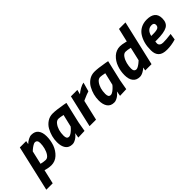

<svg xmlns="http://www.w3.org/2000/svg" viewBox="86 -1647 2804 2804"><g transform="rotate(-45 1487.5 -245.0)"><path d="M418 -512C399 -512 377 -506 353 -493C328 -480 308 -465 291 -448C291 -448 301 -500 301 -500C301 -500 170 -500 170 -500C170 -500 7 210 7 210C7 210 139 210 139 210C139 210 190 -10 190 -10C190 -10 210 -4 210 -4C210 -4 210 -4 210 -4C247 6 281 11 311 11C311 11 311 11 311 11C364 11 410 -7 449 -43C488 -79 517 -123 536 -176C554 -228 563 -282 563 -337C563 -392 551 -435 527 -466C503 -497 467 -512 418 -512C418 -512 418 -512 418 -512ZM376 -398C410 -398 427 -377 427 -334C427 -334 427 -334 427 -334C427 -302 423 -269 414 -234C405 -199 392 -169 374 -143C355 -116 334 -103 310 -103C285 -103 254 -108 215 -117C215 -117 263 -326 263 -326C263 -326 283 -344 283 -344C283 -344 283 -344 283 -344C296 -356 313 -368 332 -380C351 -392 365 -398 376 -398C376 -398 376 -398 376 -398Z M748 12C763 12 778 9 793 2C793 2 793 2 793 2C830 -13 862 -39 889 -76C889 -76 889 -76 889 -76C886 -65 882 -39 876 2C876 2 1009 -3 1009 -3C1009 -3 1036 -156 1036 -156C1036 -156 1111 -479 1111 -479C1111 -479 1065 -488 1065 -488C1065 -488 1065 -488 1065 -488C975 -504 907 -512 861 -512C861 -512 861 -512 861 -512C818 -512 779 -501 745 -478C711 -455 684 -426 665 -391C665 -391 665 -391 665 -391C626 -320 607 -247 607 -170C607 -170 607 -170 607 -170C607 -115 618 -71 641 -38C664 -5 699 12 748 12C748 12 748 12 748 12ZM865 -398C882 -398 913 -393 957 -384C957 -384 911 -191 911 -191C911 -191 891 -168 891 -168C891 -168 891 -168 891 -168C878 -153 861 -139 842 -124C822 -109 804 -102 789 -102C773 -102 761 -108 754 -119C747 -130 743 -147 743 -170C743 -170 743 -170 743 -170C743 -247 761 -310 798 -359C798 -359 798 -359 798 -359C817 -385 840 -398 865 -398C865 -398 865 -398 865 -398Z M1244 0C1244 0 1317 -315 1317 -315C1317 -315 1341 -326 1341 -326C1341 -326 1341 -326 1341 -326C1387 -347 1426 -362 1458 -372C1458 -372 1497 -512 1497 -512C1497 -512 1497 -512 1497 -512C1475 -509 1448 -499 1417 -482C1386 -464 1360 -446 1340 -428C1340 -428 1358 -500 1358 -500C1358 -500 1225 -500 1225 -500C1225 -500 1110 0 1110 0C1110 0 1244 0 1244 0Z M1610 12C1625 12 1640 9 1655 2C1655 2 1655 2 1655 2C1692 -13 1724 -39 1751 -76C1751 -76 1751 -76 1751 -76C1748 -65 1744 -39 1738 2C1738 2 1871 -3 1871 -3C1871 -3 1898 -156 1898 -156C1898 -156 1973 -479 1973 -479C1973 -479 1927 -488 1927 -488C1927 -488 1927 -488 1927 -488C1837 -504 1769 -512 1723 -512C1723 -512 1723 -512 1723 -512C1680 -512 1641 -501 1607 -478C1573 -455 1546 -426 1527 -391C1527 -391 1527 -391 1527 -391C1488 -320 1469 -247 1469 -170C1469 -170 1469 -170 1469 -170C1469 -115 1480 -71 1503 -38C1526 -5 1561 12 1610 12C1610 12 1610 12 1610 12ZM1727 -398C1744 -398 1775 -393 1819 -384C1819 -384 1773 -191 1773 -191C1773 -191 1753 -168 1753 -168C1753 -168 1753 -168 1753 -168C1740 -153 1723 -139 1704 -124C1684 -109 1666 -102 1651 -102C1635 -102 1623 -108 1616 -119C1609 -130 1605 -147 1605 -170C1605 -170 1605 -170 1605 -170C1605 -247 1623 -310 1660 -359C1660 -359 1660 -359 1660 -359C1679 -385 1702 -398 1727 -398C1727 -398 1727 -398 1727 -398Z M2141 12C2162 12 2186 5 2211 -9C2236 -22 2256 -37 2269 -52C2269 -52 2260 0 2260 0C2260 0 2390 0 2390 0C2390 0 2552 -700 2552 -700C2552 -700 2418 -700 2418 -700C2418 -700 2369 -490 2369 -490C2369 -490 2349 -495 2349 -495C2349 -495 2349 -495 2349 -495C2305 -506 2272 -511 2249 -511C2249 -511 2249 -511 2249 -511C2196 -511 2150 -493 2111 -458C2072 -422 2043 -378 2025 -327C2006 -276 1997 -222 1997 -165C1997 -108 2009 -65 2034 -34C2058 -3 2094 12 2141 12C2141 12 2141 12 2141 12ZM2297 -174C2297 -174 2277 -156 2277 -156C2277 -156 2277 -156 2277 -156C2264 -144 2248 -132 2229 -120C2210 -108 2195 -102 2184 -102C2184 -102 2184 -102 2184 -102C2150 -102 2133 -123 2133 -166C2133 -166 2133 -166 2133 -166C2133 -198 2137 -231 2146 -266C2155 -301 2168 -331 2187 -358C2205 -384 2226 -397 2251 -397C2275 -397 2306 -392 2345 -383C2345 -383 2297 -174 2297 -174Z M2660 -158C2660 -175 2661 -187 2663 -195C2663 -195 2698 -195 2698 -195C2698 -195 2698 -195 2698 -195C2797 -195 2868 -207 2911 -231C2954 -255 2975 -299 2975 -362C2975 -362 2975 -362 2975 -362C2975 -461 2917 -511 2800 -511C2800 -511 2800 -511 2800 -511C2753 -511 2712 -501 2676 -482C2639 -462 2611 -435 2590 -402C2569 -369 2553 -331 2542 -290C2531 -249 2526 -202 2526 -149C2526 -96 2540 -56 2568 -29C2595 -2 2639 12 2700 12C2761 12 2822 3 2884 -16C2884 -16 2899 -115 2899 -115C2899 -115 2873 -112 2873 -112C2873 -112 2873 -112 2873 -112C2825 -105 2778 -102 2732 -102C2732 -102 2732 -102 2732 -102C2711 -102 2694 -107 2681 -117C2667 -127 2660 -141 2660 -158ZM2678 -294C2678 -294 2678 -294 2678 -294C2695 -367 2734 -403 2793 -403C2793 -403 2793 -403 2793 -403C2826 -403 2843 -389 2843 -360C2843 -360 2843 -360 2843 -360C2843 -336 2834 -319 2816 -309C2797 -299 2765 -294 2719 -294C2719 -294 2678 -294 2678 -294Z"/></g></svg>

Font: My Font
Style: Bold Italic
Weight: 500
Version: Version 0.001